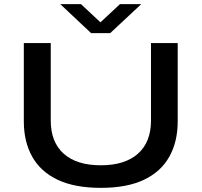

<svg xmlns="http://www.w3.org/2000/svg" viewBox="-20 -895 973 927"><path d="M467 12Q341 12 258.5 -27Q176 -66 135.5 -138.5Q95 -211 95 -309V-687H225V-313Q225 -209 287.5 -153Q350 -97 467 -97Q583 -97 646 -153Q709 -209 709 -313V-687H838V-309Q838 -211 797.5 -138.5Q757 -66 675 -27Q593 12 467 12ZM271 -875H371L493 -761H437L559 -875H662L512 -735H420Z"/></svg>

Font: Archivo Expanded Medium
Style: Regular
Weight: 500
Width: 7
Designer: Hector Gatti
Foundry: Omnibus-Type
Version: Version 2.001